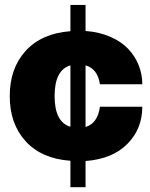

<svg xmlns="http://www.w3.org/2000/svg" viewBox="-20 -652 614 788"><path d="M331.1 116.2H269V7.8Q150.9 -0.5 85.4 -72Q20 -143.6 20 -257.8Q20 -371.6 85.4 -443.4Q150.9 -515.1 269 -523.9V-631.8H331.1V-524.9Q388.2 -520.5 433.3 -500.7Q478.5 -481 506.6 -450.9Q534.7 -420.9 549.3 -384Q564 -347.2 564 -306.2H390.1Q380.9 -369.6 331.1 -383.8V-130.9Q380.9 -145.5 390.1 -213.9H564Q564 -123 502.7 -61.3Q441.4 0.5 331.1 8.8ZM269 -131.8V-383.8Q204.1 -364.7 204.1 -257.8Q204.1 -150.9 269 -131.8Z"/></svg>

Font: Creato Display Black
Style: Regular
Weight: 900
Version: Version 1.000